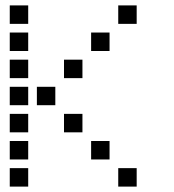

<svg xmlns="http://www.w3.org/2000/svg" viewBox="-20 -704 640 708"><path d="M17 -684Q16 -684 16 -684Q16 -684 16 -683V-617Q16 -616 16 -616Q16 -616 17 -616H83Q84 -616 84 -616Q84 -616 84 -617V-683Q84 -684 84 -684Q84 -684 83 -684ZM417 -684Q416 -684 416 -684Q416 -684 416 -683V-617Q416 -616 416 -616Q416 -616 417 -616H483Q484 -616 484 -616Q484 -616 484 -617V-683Q484 -684 484 -684Q484 -684 483 -684ZM17 -584Q16 -584 16 -584Q16 -584 16 -583V-517Q16 -516 16 -516Q16 -516 17 -516H83Q84 -516 84 -516Q84 -516 84 -517V-583Q84 -584 84 -584Q84 -584 83 -584ZM317 -584Q316 -584 316 -584Q316 -584 316 -583V-517Q316 -516 316 -516Q316 -516 317 -516H383Q384 -516 384 -516Q384 -516 384 -517V-583Q384 -584 384 -584Q384 -584 383 -584ZM17 -484Q16 -484 16 -484Q16 -484 16 -483V-417Q16 -416 16 -416Q16 -416 17 -416H83Q84 -416 84 -416Q84 -416 84 -417V-483Q84 -484 84 -484Q84 -484 83 -484ZM217 -484Q216 -484 216 -484Q216 -484 216 -483V-417Q216 -416 216 -416Q216 -416 217 -416H283Q284 -416 284 -416Q284 -416 284 -417V-483Q284 -484 284 -484Q284 -484 283 -484ZM17 -384Q16 -384 16 -384Q16 -384 16 -383V-317Q16 -316 16 -316Q16 -316 17 -316H83Q84 -316 84 -316Q84 -316 84 -317V-383Q84 -384 84 -384Q84 -384 83 -384ZM117 -384Q116 -384 116 -384Q116 -384 116 -383V-317Q116 -316 116 -316Q116 -316 117 -316H183Q184 -316 184 -316Q184 -316 184 -317V-383Q184 -384 184 -384Q184 -384 183 -384ZM17 -284Q16 -284 16 -284Q16 -284 16 -283V-217Q16 -216 16 -216Q16 -216 17 -216H83Q84 -216 84 -216Q84 -216 84 -217V-283Q84 -284 84 -284Q84 -284 83 -284ZM217 -284Q216 -284 216 -284Q216 -284 216 -283V-217Q216 -216 216 -216Q216 -216 217 -216H283Q284 -216 284 -216Q284 -216 284 -217V-283Q284 -284 284 -284Q284 -284 283 -284ZM17 -184Q16 -184 16 -184Q16 -184 16 -183V-117Q16 -116 16 -116Q16 -116 17 -116H83Q84 -116 84 -116Q84 -116 84 -117V-183Q84 -184 84 -184Q84 -184 83 -184ZM317 -184Q316 -184 316 -184Q316 -184 316 -183V-117Q316 -116 316 -116Q316 -116 317 -116H383Q384 -116 384 -116Q384 -116 384 -117V-183Q384 -184 384 -184Q384 -184 383 -184ZM17 -84Q16 -84 16 -84Q16 -84 16 -83V-17Q16 -16 16 -16Q16 -16 17 -16H83Q84 -16 84 -16Q84 -16 84 -17V-83Q84 -84 84 -84Q84 -84 83 -84ZM417 -84Q416 -84 416 -84Q416 -84 416 -83V-17Q416 -16 416 -16Q416 -16 417 -16H483Q484 -16 484 -16Q484 -16 484 -17V-83Q484 -84 484 -84Q484 -84 483 -84Z"/></svg>

Font: Doto Black SemiBold
Style: Regular
Weight: 600
Monospace: yes
Version: Version 1.000